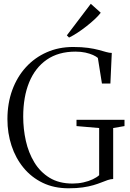

<svg xmlns="http://www.w3.org/2000/svg" viewBox="-20 -1004 698 1034"><path d="M349 10Q271 10 210 -19.5Q149 -49 106.5 -100.8Q64 -152.5 42 -219.8Q20 -287 20 -362Q20 -447.5 46 -518.8Q72 -590 119.5 -642Q167 -694 231.8 -722.5Q296.5 -751 373.5 -751Q421 -751 454.5 -746.2Q488 -741.5 511.8 -735Q535.5 -728.5 552.2 -723.8Q569 -719 582 -719L574.5 -554H529L507 -692Q498 -700 480.8 -707.8Q463.5 -715.5 439.8 -720.8Q416 -726 386.5 -726Q295 -726 232.2 -682.8Q169.5 -639.5 137.2 -561Q105 -482.5 105 -375.5Q105 -309.5 119.2 -245.5Q133.5 -181.5 165 -129.5Q196.5 -77.5 247.2 -46.5Q298 -15.5 371 -15.5Q401.5 -15.5 429.5 -21.8Q457.5 -28 479.5 -38.5Q501.5 -49 514 -60.5V-314.5L392 -325V-359H650.5V-325L589.5 -314.5V-40Q575 -39.5 559.8 -34.2Q544.5 -29 526 -21.5Q507.5 -14 483 -6.8Q458.5 0.5 425.8 5.2Q393 10 349 10ZM351.5 -802 340 -813.5 469 -983.5 522.5 -935.5Q511.5 -920.5 491 -901.2Q470.5 -882 446 -862.8Q421.5 -843.5 397 -827.5Q372.5 -811.5 352.5 -802Z"/></svg>

Font: Merriweather 144pt Light
Style: Regular
Weight: 300
Version: Version 2.100